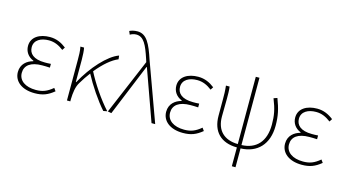

<svg xmlns="http://www.w3.org/2000/svg" viewBox="-102 -1215 3303 1822"><g transform="rotate(15 1549.5 -304.5)"><path d="M263 13C342 13 392 -7 452 -56L432 -84C376 -37 332 -20 267 -20C163 -20 97 -67 97 -143C97 -217 155 -261 266 -261C291 -261 311 -261 342 -259V-296C315 -294 302 -294 282 -294C170 -294 125 -341 125 -403C125 -474 190 -507 267 -507C322 -507 366 -487 412 -452L430 -480C384 -516 333 -540 269 -540C169 -540 88 -494 88 -405C88 -350 119 -304 174 -282V-277C116 -262 59 -220 59 -141C59 -51 136 13 263 13Z M975 0C888 -95 800 -228 747 -332C818 -419 890 -480 951 -504L947 -540C842 -503 707 -354 619 -191H615V-409C615 -453 612 -503 606 -527H570C579 -486 579 -438 579 -396V0H612V-24C614 -85 621 -144 648 -188C673 -230 699 -269 726 -304C779 -203 868 -70 938 7Z M1017 7 1226 -502H1230L1410 0H1446L1237 -574C1188 -722 1148 -807 1057 -807C1024 -807 997 -799 979 -790L993 -757C1008 -766 1028 -775 1054 -775C1127 -775 1160 -705 1203 -574L1212 -546L981 0Z M1720 13C1799 13 1849 -7 1909 -56L1889 -84C1833 -37 1789 -20 1724 -20C1620 -20 1554 -67 1554 -143C1554 -217 1612 -261 1723 -261C1748 -261 1768 -261 1799 -259V-296C1772 -294 1759 -294 1739 -294C1627 -294 1582 -341 1582 -403C1582 -474 1647 -507 1724 -507C1779 -507 1823 -487 1869 -452L1887 -480C1841 -516 1790 -540 1726 -540C1626 -540 1545 -494 1545 -405C1545 -350 1576 -304 1631 -282V-277C1573 -262 1516 -220 1516 -141C1516 -51 1593 13 1720 13Z M2467 -528C2506 -431 2517 -371 2517 -282C2517 -115 2432 -25 2288 -20V-681H2252V-20C2115 -22 2039 -99 2039 -233C2039 -263 2041 -340 2041 -409C2041 -453 2041 -489 2036 -527H2000C2006 -474 2006 -438 2006 -396V-233C2006 -77 2094 12 2252 13V198H2288V13C2450 8 2554 -97 2554 -280C2554 -378 2539 -443 2502 -540Z M2888 13C2967 13 3017 -7 3077 -56L3057 -84C3001 -37 2957 -20 2892 -20C2788 -20 2722 -67 2722 -143C2722 -217 2780 -261 2891 -261C2916 -261 2936 -261 2967 -259V-296C2940 -294 2927 -294 2907 -294C2795 -294 2750 -341 2750 -403C2750 -474 2815 -507 2892 -507C2947 -507 2991 -487 3037 -452L3055 -480C3009 -516 2958 -540 2894 -540C2794 -540 2713 -494 2713 -405C2713 -350 2744 -304 2799 -282V-277C2741 -262 2684 -220 2684 -141C2684 -51 2761 13 2888 13Z"/></g></svg>

Font: Noto Sans CJK Thin
Style: Regular
Weight: 100
Designer: Ryoko NISHIZUKA (kana & ideographs); Paul D. Hunt (Latin, Greek & Cyrillic); Wenlong ZHANG (bopomofo); Sandoll Communica
Foundry: Adobe Systems Incorporated
Version: Version 1.000;PS 1;hotconv 1.0.78;makeotf.lib2.5.61930